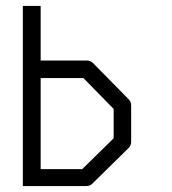

<svg xmlns="http://www.w3.org/2000/svg" viewBox="-20 -679 580 647"><path d="M57 -52V-659H117V-475H273Q285 -475 294 -466L413 -345Q422 -336 422 -324V-201Q422 -189 413 -180L290 -59Q283 -52 269 -52ZM117 -109H257L363 -213V-312L261 -416H117Z"/></svg>

Font: ibm3270
Style: Regular
Weight: 400
Monospace: yes
Version: Version 2.0.3